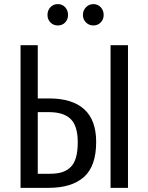

<svg xmlns="http://www.w3.org/2000/svg" viewBox="-20 -906 716 926"><path d="M209 -834Q209 -856 223.1 -871.1Q237.3 -886.2 258.8 -886.2Q280.3 -886.2 294.2 -871.1Q308.1 -856 308.1 -834Q308.1 -812 294.2 -797.6Q280.3 -783.2 258.8 -783.2Q237.3 -783.2 223.1 -797.9Q209 -812.5 209 -834ZM430.2 -886.2Q451.7 -886.2 465.8 -871.1Q480 -856 480 -834Q480 -812.5 465.8 -797.9Q451.7 -783.2 430.2 -783.2Q409.2 -783.2 394.5 -797.9Q379.9 -812.5 379.9 -834Q379.9 -855.5 394.5 -870.8Q409.2 -886.2 430.2 -886.2ZM217.8 -431.2Q328.1 -431.2 386 -379.2Q443.8 -327.1 443.8 -221.2Q443.8 -105 385 -52.5Q326.2 0 213.9 0H79.1V-688H162.1V-431.2ZM513.2 -688H597.2V0H513.2ZM220.2 -67.9Q253.9 -67.9 277.6 -75Q301.3 -82 319.3 -98.9Q337.4 -115.7 346.2 -145.8Q355 -175.8 355 -220.2Q355 -298.3 321 -331.8Q287.1 -365.2 215.8 -365.2H162.1V-67.9Z"/></svg>

Font: Fira Sans Compressed Book
Style: Regular
Weight: 350
Width: 1
Designer: Carrois Corporate & Edenspiekermann AG
Foundry: Carrois Corporate GbR & Edenspiekermann AG
Version: Version 4.203;PS 004.203;hotconv 1.0.88;makeotf.lib2.5.64775